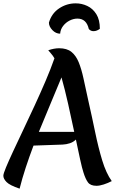

<svg xmlns="http://www.w3.org/2000/svg" viewBox="-36 -1093 701 1146"><path d="M462 -64Q454 -88 442.5 -140.5Q431 -193 417 -260Q402 -245 381 -238Q360 -231 337 -230L164 -224Q139 -158 117.5 -92.5Q96 -27 81 33Q22 13 3 -6.5Q-16 -26 -16 -44Q-16 -56 0 -94.5Q16 -133 43 -191Q70 -249 103 -318.5Q136 -388 170.5 -462.5Q205 -537 236 -609.5Q267 -682 289 -745Q279 -762 269 -773Q259 -784 252 -793Q287 -805 317 -805Q363 -805 390 -783.5Q417 -762 433.5 -722Q450 -682 462.5 -624Q475 -566 491 -493Q513 -396 532 -304Q551 -212 574 -136Q597 -60 631 -12Q608 0 583 8Q558 16 540 16Q504 16 489 -4.5Q474 -25 462 -64ZM196 -306H407Q390 -387 370.5 -473.5Q351 -560 331 -631Q303 -562 267.5 -478.5Q232 -395 196 -306ZM560 -921Q552 -915 542.5 -911Q533 -907 522 -907Q505 -907 494 -920Q480 -982 426 -982Q403 -982 380 -970.5Q357 -959 341 -938.5Q325 -918 323 -892Q297 -892 276.5 -913.5Q256 -935 256 -958Q272 -1013 317 -1043Q362 -1073 416 -1073Q452 -1073 485 -1057.5Q518 -1042 539 -1008.5Q560 -975 560 -921Z"/></svg>

Font: Merienda SemiBold
Style: Regular
Weight: 600
Designer: Eduardo Rodriguez Tunni
Foundry: Eduardo Rodriguez Tunni
Version: Version 2.001; ttfautohint (v1.8.4.7-5d5b)